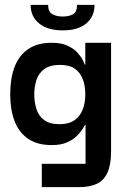

<svg xmlns="http://www.w3.org/2000/svg" viewBox="-20 -587 515 790"><path d="M152 183V87H332V-73H330Q329 -71 321 -58Q313 -45 297.5 -29Q282 -13 256.5 -1.5Q231 10 193 10Q133 10 95 -16.5Q57 -43 39.5 -90Q22 -137 22 -199Q22 -264 40 -311.5Q58 -359 96 -385Q134 -411 193 -411Q233 -411 259 -398.5Q285 -386 300 -369Q315 -352 321.5 -338Q328 -324 329 -321H331V-411H437V35Q437 90 422.5 122.5Q408 155 379 169Q350 183 304 183ZM225 -76Q263 -76 286 -92Q309 -108 320 -135.5Q331 -163 331 -199Q331 -234 320.5 -261.5Q310 -289 287.5 -304.5Q265 -320 227 -320Q186 -320 162.5 -303Q139 -286 130 -258Q121 -230 121 -199Q121 -168 129.5 -139.5Q138 -111 161 -93.5Q184 -76 225 -76ZM238 -462Q176 -462 141 -490.5Q106 -519 106 -567H178Q178 -539 195 -529Q212 -519 238 -519Q264 -519 280.5 -528.5Q297 -538 297 -567H369Q369 -519 335 -490.5Q301 -462 238 -462Z"/></svg>

Font: Darker Grotesque Light
Style: Bold
Weight: 700
Version: Version 1.000;gftools[0.9.28]